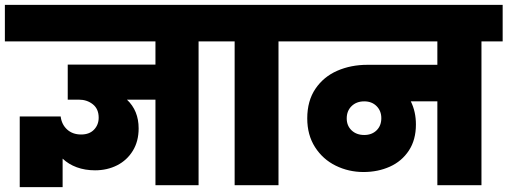

<svg xmlns="http://www.w3.org/2000/svg" viewBox="-34 -760 2083 788"><path d="M869 -740V-590H781V0H604V-351H487Q535 -306 535 -233Q535 -180 511 -141Q487 -102 446.5 -81.5Q406 -61 356 -61Q315 -61 281 -73.5Q247 -86 223 -109V8H47V-282H215Q219 -249 241.5 -228.5Q264 -208 299 -208Q333 -208 352 -228Q371 -248 371 -277Q371 -313 347 -332Q323 -351 290 -351H244V-495H604V-590H-14V-740Z M929 0V-590H841V-740H1196V-590H1109V0Z M2029 -590H1942V0H1761V-344H1652Q1673 -302 1673 -249Q1673 -186 1644 -142Q1615 -98 1566 -76Q1517 -54 1458 -54Q1397 -54 1344 -80Q1291 -106 1259 -156Q1227 -206 1227 -274Q1227 -346 1260.5 -395.5Q1294 -445 1350 -469.5Q1406 -494 1474 -494H1761V-590H1168V-740H2029ZM1461 -206Q1492 -206 1511.5 -225Q1531 -244 1531 -275Q1531 -305 1511.5 -324.5Q1492 -344 1461 -344Q1429 -344 1409 -324.5Q1389 -305 1389 -274Q1389 -244 1409 -225Q1429 -206 1461 -206Z"/></svg>

Font: DVN-Poppins ExtBd
Style: Regular
Weight: 800
Designer: Ninad Kale (Devanagari), Jonny Pinhorn (Latin)
Foundry: Indian Type Foundry
Version: 4.004